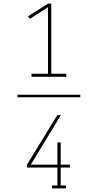

<svg xmlns="http://www.w3.org/2000/svg" viewBox="-20 -870 540 1060"><path d="M154 -446V-463H245V-830L145 -766L135 -780L245 -850H263V-463H346V-446ZM344 170H267V154H297V55H129V39L296 -234H316L150 39H297V-84H315V39H366V55H315V154H344ZM77 -333V-347H423V-333Z"/></svg>

Font: Iosevka Slab Thin
Style: Regular
Weight: 100
Monospace: yes
Designer: Belleve Invis
Foundry: Belleve Invis
Version: Version 11.1.0; ttfautohint (v1.8.3)